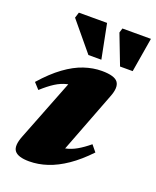

<svg xmlns="http://www.w3.org/2000/svg" viewBox="-133 -769 704 864"><g transform="rotate(20 219.0 -337.0)"><path d="M45 -80 177.5 -418.5 215.5 -375.5Q181 -376.5 153.5 -370Q126 -363.5 99.5 -346.8Q73 -330 41 -301L14.5 -330Q62.5 -384.5 107.8 -417.5Q153 -450.5 196.2 -465Q239.5 -479.5 281 -479.5Q342.5 -479.5 358.8 -456.5Q375 -433.5 355.5 -385L223 -39.5L181.5 -91Q217 -89.5 244.8 -95.2Q272.5 -101 298.2 -115.8Q324 -130.5 353.5 -155L378.5 -124.5Q332 -75.5 287 -44.8Q242 -14 198.2 0.5Q154.5 15 111.5 15Q58 15 41.2 -6.8Q24.5 -28.5 45 -80ZM261 -526H199L85 -663.5L93.5 -690.5H228.5ZM411 -526H350.5L295.5 -669L302 -690.5H438.5Z"/></g></svg>

Font: Newsreader ExtraBold
Style: Italic
Weight: 800
Italic angle: -17°
Designer: Hugues Gentile
Foundry: Production Type
Version: Version 1.003